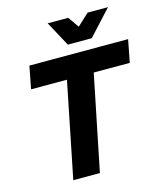

<svg xmlns="http://www.w3.org/2000/svg" viewBox="-130 -1004 941 1101"><g transform="rotate(-15 340.0 -453.5)"><path d="M680 -700 654 -566H440L325 0H167L281 -566H68L94 -700ZM495 -907H616L480 -759H338L258 -907H380L425 -842Z"/></g></svg>

Font: Gontserrat SemiBold
Style: Italic
Weight: 600
Italic angle: -11.3°
Designer: Julieta Ulanovsky
Foundry: Julieta Ulanovsky
Version: Version 6.001